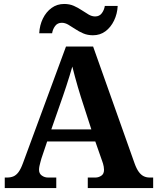

<svg xmlns="http://www.w3.org/2000/svg" viewBox="-20 -949 793 969"><path d="M4 0V-53H16Q34 -53 48 -59Q62 -65 73.5 -80.5Q85 -96 96 -126L313 -714H450L659 -125Q669 -97 680.5 -81.5Q692 -66 705.5 -59.5Q719 -53 735 -53H753V0H423V-53H462Q477 -53 491 -62Q505 -71 505 -92Q505 -100 503.5 -108Q502 -116 500 -123Q498 -130 496 -135L461 -235H218L189 -149Q187 -141 184 -131Q181 -121 179 -110.5Q177 -100 177 -92Q177 -73 191 -63Q205 -53 222 -53H264V0ZM239 -296H441L388 -460Q381 -483 373 -509.5Q365 -536 358 -563Q351 -590 345 -613Q339 -592 331 -566Q323 -540 314.5 -514Q306 -488 298 -465ZM449 -771Q422 -771 400 -780.5Q378 -790 359.5 -802.5Q341 -815 324.5 -824.5Q308 -834 292 -834Q270 -834 258 -817.5Q246 -801 243 -781H178Q180 -822 196.5 -855.5Q213 -889 240.5 -909Q268 -929 304 -929Q331 -929 352.5 -919.5Q374 -910 392.5 -897.5Q411 -885 427.5 -875.5Q444 -866 460 -866Q482 -866 494 -882.5Q506 -899 509 -919H574Q572 -879 555.5 -845Q539 -811 512 -791Q485 -771 449 -771Z"/></svg>

Font: Noto Serif Gujarati
Style: Regular
Weight: 400
Designer: Universal Thirst, Indian Type Foundry and the Monotype Design Team
Foundry: Monotype Imaging Inc.
Version: Version 2.102